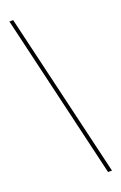

<svg xmlns="http://www.w3.org/2000/svg" viewBox="-208 -828 786 1243"><g transform="rotate(-20 184.5 -206.0)"><path d="M64 -773 332 361H305L38 -773Z"/></g></svg>

Font: Noto Sans Telugu SemiCondensed Thin
Style: Regular
Weight: 100
Width: 4
Designer: Jelle Bosma - Monotype Design Team
Foundry: Monotype Imaging Inc.
Version: Version 2.005; ttfautohint (v1.8.4.7-5d5b)